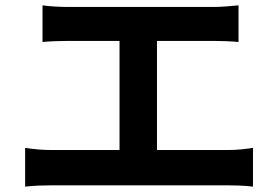

<svg xmlns="http://www.w3.org/2000/svg" viewBox="-20 -718 1040 718"><path d="M74 -165Q125 -157 173 -157H427V-565H234Q214 -565 186 -564Q158 -563 139 -561V-698Q159 -695 186 -693.5Q213 -692 234 -692H778Q801 -692 825.5 -694Q850 -696 872 -698V-561Q850 -563 825 -564Q800 -565 778 -565H567V-157H832Q859 -157 883 -159.5Q907 -162 926 -165V-20Q904 -23 876.5 -24Q849 -25 832 -25H173Q151 -25 125.5 -24Q100 -23 74 -20Z"/></svg>

Font: Source Han Sans
Style: Bold
Weight: 700
Designer: Ryoko NISHIZUKA Ë•øÂ°öÊ∂ºÂ≠ê (kana, bopomofo & ideographs); Paul D. Hunt (Latin, Greek & Cyrillic); Sandoll Communicatio
Foundry: Adobe
Version: Version 2.004;hotconv 1.0.118;makeotfexe 2.5.65603